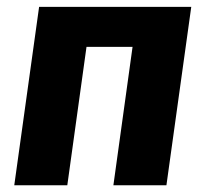

<svg xmlns="http://www.w3.org/2000/svg" viewBox="-20 -552 612 572"><path d="M475.8 0H317.8L374.9 -412.3H237.7L180.5 0H22.5L96.5 -531.6H549.8Z"/></svg>

Font: Fira Sans Variable
Style: Italic
Weight: 397
Italic angle: -8°
Designer: Carrois Corporate & Edenspiekermann AG
Foundry: Carrois Corporate GbR & Edenspiekermann AG
Version: Version 4.202